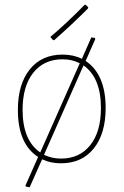

<svg xmlns="http://www.w3.org/2000/svg" viewBox="-20 -689 527 816"><path d="M340 -669 345 -668 355 -658 354 -653Q285 -584 210 -518L205 -519L194 -532Q263 -590 340 -669ZM246 -457Q292 -457 328 -439L368 -530L383 -528L385 -523L344 -430Q429 -373 429 -230Q429 -121 378.5 -58Q328 5 239 5Q195 5 159 -12L106 107L90 104L88 100L142 -22Q56 -77 56 -222Q56 -331 106.5 -394Q157 -457 246 -457ZM246 -437Q167 -437 121.5 -380Q76 -323 76 -222Q76 -93 151 -41L319 -420Q287 -437 246 -437ZM409 -230Q409 -359 335 -411L167 -31Q201 -15 239 -15Q318 -15 363.5 -72Q409 -129 409 -230Z"/></svg>

Font: Alegreya Sans Thin
Style: Regular
Weight: 100
Designer: Juan Pablo del Peral
Foundry: Huerta Tipografica
Version: Version 2.007